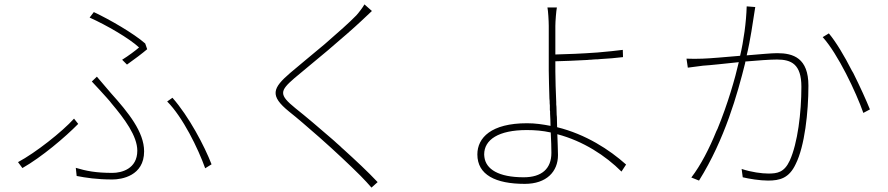

<svg xmlns="http://www.w3.org/2000/svg" viewBox="-20 -805 4040 874"><path d="M650 -581 641 -607C590 -652 478 -717 407 -750L388 -725C466 -690 569 -630 613 -589C597 -575 565 -551 536 -533L558 -511C592 -535 629 -563 650 -581ZM636 -116C636 -204 565 -292 485 -381C464 -405 440 -434 421 -456L398 -434C420 -410 447 -382 466 -360C471 -355 475 -349 480 -344L487 -335C547 -264 605 -186 605 -119C605 -36 533 -18 492 -18C415 -18 372 -27 325 -41L329 -4C370 4 420 12 492 12C533 12 636 -4 636 -116ZM943 -57C911 -140 840 -275 765 -360L741 -343C812 -272 882 -129 914 -39L943 -57ZM336 -241 317 -265C263 -205 141 -109 62 -67L82 -40C170 -90 276 -180 336 -241Z M1699 24C1654 -24 1599 -75 1544 -125L1536 -132C1531 -137 1526 -142 1521 -146L1513 -153C1509 -157 1505 -160 1501 -164L1493 -171C1432 -224 1373 -274 1324 -313C1249 -374 1253 -391 1320 -449C1360 -482 1418 -530 1475 -578L1483 -585C1537 -631 1589 -676 1623 -708C1633 -717 1662 -745 1673 -755L1639 -785C1632 -772 1613 -747 1602 -735C1570 -702 1519 -657 1466 -611L1458 -604C1399 -554 1338 -505 1301 -473C1221 -404 1206 -370 1296 -297C1334 -267 1380 -227 1428 -185L1436 -178C1505 -117 1574 -52 1621 -5C1640 14 1657 33 1671 49L1699 24Z M2520 -99C2520 -125 2518 -157 2517 -194C2635 -163 2737 -96 2809 -24L2830 -56C2754 -124 2646 -194 2516 -226C2516 -241 2515 -257 2515 -272L2514 -283C2514 -295 2513 -307 2513 -319L2512 -330V-340C2510 -391 2508 -440 2508 -479V-526C2549 -527 2600 -529 2653 -532L2664 -533C2665 -533 2667 -533 2669 -533L2679 -534L2695 -535C2697 -535 2699 -535 2701 -535L2711 -536C2748 -538 2784 -541 2816 -545L2815 -578C2783 -574 2747 -570 2710 -567L2699 -566C2630 -561 2560 -558 2508 -557V-687C2508 -708 2512 -757 2515 -771H2472C2475 -758 2478 -710 2478 -687V-483C2478 -447 2480 -402 2481 -356L2482 -345C2482 -338 2482 -332 2483 -325V-304L2484 -298V-288C2485 -269 2486 -250 2486 -232C2450 -239 2417 -244 2379 -244C2216 -244 2153 -178 2153 -102C2153 -9 2236 32 2369 32C2468 32 2520 -24 2520 -99ZM2184 -102C2184 -169 2249 -213 2378 -213C2416 -213 2450 -210 2487 -202C2489 -165 2490 -132 2490 -109C2490 -37 2446 2 2364 2C2249 2 2192 -35 2185 -90L2184 -101V-102ZM2184 -100V-94V-98Z M3602 -58C3643 -139 3660 -295 3660 -415C3660 -541 3591 -563 3518 -563C3492 -563 3439 -558 3379 -553C3396 -623 3408 -710 3412 -735C3414 -749 3416 -762 3418 -773L3379 -776C3377 -704 3365 -618 3349 -551C3279 -545 3212 -539 3178 -538C3151 -537 3132 -537 3105 -538L3111 -497C3132 -500 3163 -504 3180 -506C3213 -508 3276 -515 3343 -522C3327 -451 3293 -332 3246 -218L3241 -208C3209 -129 3170 -53 3127 3L3162 17C3280 -172 3337 -378 3372 -518L3373 -525C3431 -530 3485 -534 3517 -534C3582 -534 3628 -513 3628 -410C3628 -292 3611 -153 3575 -74C3550 -20 3518 -15 3478 -15C3448 -15 3401 -21 3356 -36L3361 2C3390 9 3439 17 3476 17C3530 17 3572 6 3602 -58ZM3940 -307C3923 -349 3895 -411 3864 -473L3858 -483C3824 -550 3785 -615 3753 -653L3725 -636C3794 -560 3877 -385 3910 -291L3940 -307Z"/></svg>

Font: Glow Sans SC Normal ExtraLight
Style: Regular
Weight: 200
Designer: Ryoko NISHIZUKA (kana, bopomofo & ideographs); Paul D. Hunt (Latin, Greek & Cyrillic); Sandoll Communications, Soo-young
Version: Version 0.93